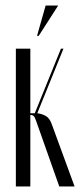

<svg xmlns="http://www.w3.org/2000/svg" viewBox="-20 -670 288 690"><path d="M111 -232Q106 -248 101.5 -252.5Q97 -257 90 -257H89V0H37V-495H89V-263H103H105L199 -495H208L114 -263Q131 -261 145 -253Q159 -245 167 -221L248 0H193ZM113 -541 144 -650H189L119 -541Z"/></svg>

Font: Moniqa Cond Display
Style: Regular
Weight: 400
Width: 3
Designer: Rajesh Rajput
Foundry: Rajesh Rajput
Version: Version 1.000